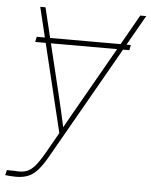

<svg xmlns="http://www.w3.org/2000/svg" viewBox="-71 -566 643 815"><g transform="rotate(5 250.0 -158.0)"><path d="M464.4 -394.5 460.4 -372.1H59.1L63.5 -394.5ZM-18.6 202.1 -13.2 180.2 21 180.7Q48.3 183.6 67.9 177.5Q87.4 171.4 104.7 151.6Q122.1 131.8 143.1 95.2L194.8 4.4L67.4 -522.5H89.8L176.3 -164.1Q185.5 -126.5 194.1 -88.9Q202.6 -51.3 210.9 -13.2H204.1Q225.6 -51.3 246.8 -88.9Q268.1 -126.5 289.6 -164.1L493.7 -522.5H519L162.6 103Q140.6 142.1 121.3 164.3Q102.1 186.5 80.1 195.8Q58.1 205.1 27.8 205.1Q14.2 205.1 4.9 204.3Q-4.4 203.6 -18.6 202.1Z"/></g></svg>

Font: Inter 28pt Thin
Style: Italic
Weight: 250
Italic angle: -9.3988°
Designer: Rasmus Andersson
Foundry: rsms
Version: Version 4.001;git-66647c0bb